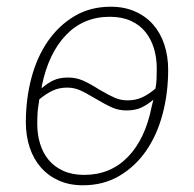

<svg xmlns="http://www.w3.org/2000/svg" viewBox="-20 -540 578 572"><path d="M227 12Q187 12 155.5 -2Q124 -16 102 -41Q80 -66 68.5 -100.5Q57 -135 57 -176Q57 -245 73.5 -307.5Q90 -370 122.5 -417Q155 -464 202 -492Q249 -520 310 -520Q350 -520 382 -506Q414 -492 436 -467Q458 -442 469.5 -407.5Q481 -373 481 -332Q481 -263 464.5 -200.5Q448 -138 415.5 -91Q383 -44 335.5 -16Q288 12 227 12ZM231 -19Q309 -19 361 -72.5Q413 -126 432 -223L437 -243Q419 -228 401 -219.5Q383 -211 357 -211Q334 -211 314.5 -219.5Q295 -228 263 -247Q235 -264 217.5 -271.5Q200 -279 180 -279Q157 -279 138 -270.5Q119 -262 97 -244L96 -235Q93 -220 92 -204.5Q91 -189 91 -171Q91 -139 99.5 -111.5Q108 -84 125 -63.5Q142 -43 168.5 -31Q195 -19 231 -19ZM104 -277Q121 -292 139 -300.5Q157 -309 183 -309Q206 -309 226 -300.5Q246 -292 276 -273Q305 -256 322.5 -248.5Q340 -241 360 -241Q383 -241 402.5 -249.5Q422 -258 443 -276Q446 -291 446.5 -305.5Q447 -320 447 -337Q447 -368 438.5 -396Q430 -424 413 -445Q396 -466 369.5 -478Q343 -490 307 -490Q229 -490 177 -436Q125 -382 105 -286Z"/></svg>

Font: IBM Plex Sans ExtLt
Style: Italic
Weight: 200
Italic angle: -11°
Designer: Mike Abbink, Paul van der Laan, Pieter van Rosmalen
Foundry: Bold Monday
Version: Version 3.005